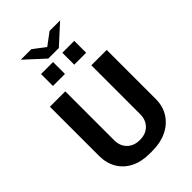

<svg xmlns="http://www.w3.org/2000/svg" viewBox="-302 -1162 1288 1288"><g transform="rotate(-45 342.0 -518.5)"><path d="M322 10Q245 10 189 -18.5Q133 -47 102.5 -99Q72 -151 72 -220V-686H218V-222Q218 -168 251.5 -134.5Q285 -101 342 -101Q399 -101 432 -135Q465 -169 465 -222V-686H611V-220Q611 -151 577.5 -99Q544 -47 485.5 -18.5Q427 10 350 10ZM293 -922 157 -1047H257L343 -982L430 -1047H530L393 -922ZM185 -770V-883H299V-770ZM387 -770V-883H500V-770Z"/></g></svg>

Font: Chivo Medium SemiBold
Style: Regular
Weight: 600
Version: Version 2.002